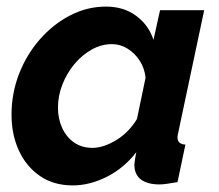

<svg xmlns="http://www.w3.org/2000/svg" viewBox="-20 -553 664 583"><path d="M201 10Q143 10 101.5 -18.5Q60 -47 37.5 -95.5Q15 -144 15 -205Q15 -270 38 -329Q61 -388 101.5 -434Q142 -480 193.5 -506.5Q245 -533 302 -533Q356 -533 394 -504.5Q432 -476 446 -432L466 -522H600L522 -154Q521 -149 520 -144.5Q519 -140 519 -136Q519 -115 543 -114L519 0Q501 3 487.5 5Q474 7 464 7Q428 7 408 -8Q388 -23 388 -53Q388 -57 389 -62.5Q390 -68 391 -75.5Q392 -83 394 -91Q356 -42 304 -16Q252 10 201 10ZM261 -104Q278 -104 297 -110.5Q316 -117 334.5 -128.5Q353 -140 369 -156.5Q385 -173 396 -192L422 -317Q419 -346 404 -369Q389 -392 367 -405.5Q345 -419 320 -419Q288 -419 258.5 -402.5Q229 -386 206 -358.5Q183 -331 169.5 -296.5Q156 -262 156 -226Q156 -192 169 -164Q182 -136 205.5 -120Q229 -104 261 -104Z"/></svg>

Font: Raleway Thin
Style: Bold Italic
Weight: 700
Italic angle: -12°
Version: Version 4.026